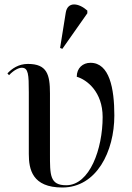

<svg xmlns="http://www.w3.org/2000/svg" viewBox="-20 -823 588 853"><path d="M257 -606 368 -764V-776C330 -810 280 -818 272 -766L247 -610ZM257 10C409 10 488 -150 488 -310C488 -431 466 -544 382 -544C348 -544 321 -521 321 -482C366 -469 436 -415 436 -303C436 -162 379 0 274 0C201 0 202 -46 202 -139V-408C202 -492 189 -539 104 -539C62 -539 33 -518 13 -497L20 -489C44 -514 65 -522 77 -522C106 -522 108 -492 108 -413V-139C108 -71 123 10 257 10Z"/></svg>

Font: Noto Serif Display
Style: Regular
Weight: 400
Designer: Monotype Design Team
Foundry: Monotype Imaging Inc.
Version: Version 2.009